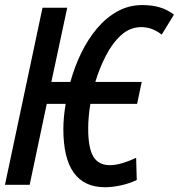

<svg xmlns="http://www.w3.org/2000/svg" viewBox="-21 -745 721 774"><path d="M402.3 9.8Q234.4 9.8 234.4 -224.6Q234.4 -271 243.7 -326.2H167.5L98.6 0H-1L150.4 -713.9H250L186 -414.6H262.7Q279.3 -475.6 306.4 -531.2Q333.5 -586.9 370.1 -630.4Q406.7 -673.8 452.6 -699.2Q498.5 -724.6 552.7 -724.6Q593.8 -724.6 624.8 -714.8Q655.8 -705.1 680.2 -686L630.9 -605.5Q592.3 -635.7 548.8 -635.7Q502.9 -635.7 467 -603Q431.2 -570.3 405.3 -519.5Q379.4 -468.8 363.3 -414.6H550.3L531.7 -326.2H343.3Q338.9 -300.3 336.7 -274.7Q334.5 -249 334.5 -227.1Q334.5 -148.4 355.2 -113.8Q376 -79.1 422.4 -79.1Q444.8 -79.1 473.1 -87.6Q501.5 -96.2 527.8 -108.9L530.3 -19.5Q501.5 -5.4 466.6 2.2Q431.6 9.8 402.3 9.8Z"/></svg>

Font: Open Sans Condensed SemiBold
Style: Italic
Weight: 600
Width: 3
Italic angle: -12°
Designer: Monotype Design Team
Foundry: Monotype Imaging Inc.
Version: Version 3.000; ttfautohint (v1.8.4)